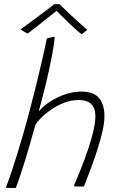

<svg xmlns="http://www.w3.org/2000/svg" viewBox="-20 -900 602 934"><path d="M56.5 14.5Q51.5 14.5 44.8 14.5Q38 14.5 31 14.5Q24.5 14.5 18 14Q11.5 13.5 8.5 13Q24 -27 43.5 -86.8Q63 -146.5 84.2 -218.2Q105.5 -290 125.5 -366.5Q142 -428.5 157 -490Q172 -551.5 185 -608Q198 -664.5 207.5 -712Q211.5 -713.5 216.8 -715Q222 -716.5 227.8 -717.8Q233.5 -719 238.2 -720Q243 -721 246 -721.5Q243.5 -684 232 -624.5Q220.5 -565 203.8 -495.5Q187 -426 168.5 -358Q188 -382 221 -404Q254 -426 294.5 -440.2Q335 -454.5 376 -454.5Q434.5 -454.5 461.2 -423.5Q488 -392.5 488 -334.5Q488 -304.5 479 -263.8Q470 -223 455.2 -176.8Q440.5 -130.5 423 -83.2Q405.5 -36 388.5 7Q383.5 7.5 376.5 7.5Q369.5 7.5 362.5 7.5Q348.5 7.5 338.5 5.5Q355 -32 373.2 -78Q391.5 -124 407.8 -171.5Q424 -219 434 -261.8Q444 -304.5 444 -335Q444 -373 424.2 -393.2Q404.5 -413.5 363 -413.5Q326 -413.5 291.5 -400Q257 -386.5 228.2 -366.5Q199.5 -346.5 179.5 -326.2Q159.5 -306 152 -292.5Q140 -248.5 126.5 -201.5Q113 -154.5 99.5 -111.5Q86 -68.5 74.8 -35.2Q63.5 -2 56.5 14.5ZM270.5 -879Q289.5 -859.5 313 -837.5Q336.5 -815.5 360.2 -794Q384 -772.5 404.5 -755Q396.5 -748 390 -743Q383.5 -738 377 -733.5Q366 -741 348.5 -757Q331 -773 311.5 -791.5Q292 -810 276 -826.2Q260 -842.5 252 -851H259.5Q256 -848 239 -834.5Q222 -821 199 -802.8Q176 -784.5 153.2 -766.5Q130.5 -748.5 114.5 -736.5Q111.5 -738 104.5 -741.8Q97.5 -745.5 90.2 -750Q83 -754.5 80 -757Q109 -778 143.8 -803.8Q178.5 -829.5 207 -851Q235.5 -872.5 245 -880Q248.5 -880 252.8 -880Q257 -880 261.5 -879.8Q266 -879.5 270.5 -879Z"/></svg>

Font: Grandstander Thin Thin
Style: Italic
Weight: 250
Italic angle: -15°
Version: Version 1.200